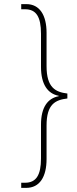

<svg xmlns="http://www.w3.org/2000/svg" viewBox="-20 -780 372 932"><path d="M83 132H107C173 132 206 78 206 -8V-171C206 -275 249 -295 307 -302V-326C249 -333 206 -355 206 -459V-621C206 -707 172 -760 108 -760H83V-735H102C156 -735 179 -698 179 -616V-455C179 -370 212 -325 265 -315V-313C212 -303 179 -260 179 -175V-11C179 69 156 107 102 107H83Z"/></svg>

Font: Noto Serif Devanagari Condensed Thin
Style: Regular
Weight: 100
Width: 3
Designer: Universal Thirst, Indian Type Foundry and the Monotype Design Team
Foundry: Monotype Imaging Inc.
Version: Version 2.004